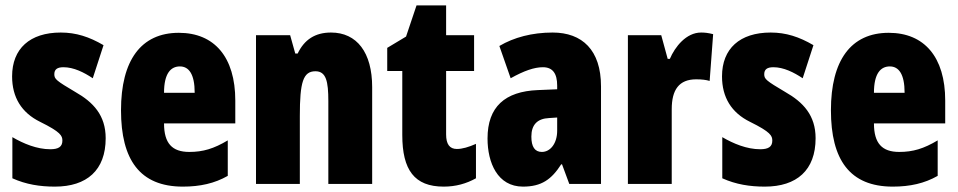

<svg xmlns="http://www.w3.org/2000/svg" viewBox="-20 -684 3562 714"><path d="M373 -170C373 -255 327 -304 260 -342C189 -384 182 -390 182 -408C182 -426 193 -434 216 -434C254 -434 292 -415 325 -393L365 -516C312 -547 263 -563 206 -563C91 -563 25 -503 25 -400C25 -322 60 -265 129 -231C206 -193 212 -179 212 -161C212 -138 197 -129 167 -129C117 -129 67 -150 26 -174V-21C77 2 129 10 184 10C303 10 373 -51 373 -170Z M645 -562C504 -562 430 -459 430 -274C430 -90 500 10 660 10C724 10 778 -2 827 -30V-162C775 -131 735 -119 684 -119C620 -119 590 -151 590 -225H855V-310C855 -472 777 -562 645 -562ZM649 -437C682 -437 704 -409 704 -339H590C590 -411 615 -437 649 -437Z M1211 -563C1152 -563 1112 -537 1087 -485H1078L1059 -553H932V0H1095V-253C1095 -378 1107 -419 1153 -419C1193 -419 1201 -381 1201 -308V0H1364V-360C1364 -489 1307 -563 1211 -563Z M1679 -130C1652 -130 1639 -148 1639 -184V-420H1743V-553H1639V-664H1529L1490 -548L1420 -506V-420H1476V-182C1476 -52 1521 10 1630 10C1675 10 1714 -1 1750 -21V-149C1723 -137 1699 -130 1679 -130Z M2035 -563C1959 -563 1891 -545 1837 -513L1879 -393C1929 -421 1967 -434 1999 -434C2035 -434 2052 -411 2052 -366V-352L1980 -349C1858 -344 1793 -287 1793 -169C1793 -79 1830 10 1925 10C1994 10 2031 -17 2067 -73H2070L2097 0H2215V-363C2215 -498 2145 -563 2035 -563ZM2022 -245 2052 -247V-198C2052 -151 2027 -119 1995 -119C1969 -119 1956 -138 1956 -176C1956 -220 1978 -243 2022 -245Z M2587 -563C2532 -563 2490 -510 2471 -465H2463L2439 -553H2315V0H2478V-278C2478 -350 2505 -389 2569 -389C2590 -389 2606 -387 2619 -383L2632 -557C2612 -562 2600 -563 2587 -563Z M3013 -170C3013 -255 2967 -304 2900 -342C2829 -384 2822 -390 2822 -408C2822 -426 2833 -434 2856 -434C2894 -434 2932 -415 2965 -393L3005 -516C2952 -547 2903 -563 2846 -563C2731 -563 2665 -503 2665 -400C2665 -322 2700 -265 2769 -231C2846 -193 2852 -179 2852 -161C2852 -138 2837 -129 2807 -129C2757 -129 2707 -150 2666 -174V-21C2717 2 2769 10 2824 10C2943 10 3013 -51 3013 -170Z M3285 -562C3144 -562 3070 -459 3070 -274C3070 -90 3140 10 3300 10C3364 10 3418 -2 3467 -30V-162C3415 -131 3375 -119 3324 -119C3260 -119 3230 -151 3230 -225H3495V-310C3495 -472 3417 -562 3285 -562ZM3289 -437C3322 -437 3344 -409 3344 -339H3230C3230 -411 3255 -437 3289 -437Z"/></svg>

Font: Noto Sans Bengali ExtraCondensed Black
Style: Regular
Weight: 900
Width: 2
Designer: Joana Ranito - Universal Thirst; Jelle Bosma - Monotype Design Team
Foundry: Universal Thirst ehf.
Version: Version 3.000